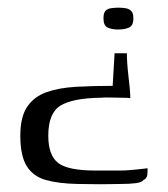

<svg xmlns="http://www.w3.org/2000/svg" viewBox="-20 -392 438 501"><path d="M279 -253H311Q311 -243 312 -227.5Q313 -212 315 -195Q317 -178 318.5 -162.5Q320 -147 320 -136Q311 -137 297 -137Q283 -137 268.5 -137.5Q254 -138 243 -137Q170 -136 138 -116.5Q106 -97 106 -38Q106 13 131.5 33Q157 53 229 53H293Q305 53 317 52Q329 51 339.5 50Q350 49 357 48Q364 47 365 47Q365 50 365 54.5Q365 59 364.5 63.5Q364 68 361.5 72Q359 76 355 77Q351 84 334 86Q317 88 298 88Q284 88 263 88.5Q242 89 219.5 88.5Q197 88 182 88Q132 87 99 77.5Q66 68 49.5 41Q33 14 33 -38Q33 -87 51 -113.5Q69 -140 101.5 -151.5Q134 -163 178.5 -165.5Q223 -168 274 -168ZM328 -344Q328 -325 316.5 -320Q305 -315 288 -315Q272 -315 261 -320Q250 -325 250 -344Q250 -358 255 -363.5Q260 -369 269.5 -370.5Q279 -372 289 -372Q299 -372 308 -370.5Q317 -369 322.5 -363.5Q328 -358 328 -344Z"/></svg>

Font: Genos
Style: Regular
Weight: 400
Designer: Robert E. Leuschke
Foundry: Robert E. Leuschke
Version: Version 1.010